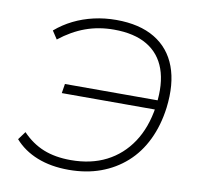

<svg xmlns="http://www.w3.org/2000/svg" viewBox="-80 -797 920 888"><g transform="rotate(10 380.0 -352.5)"><path d="M298 8Q215 8 150.5 -17.5Q86 -43 44 -91L72 -129Q117 -82 172 -60Q227 -38 300 -38Q395 -38 466.5 -74.5Q538 -111 584 -180Q630 -249 645 -348L660 -336H206L213 -380H666L646 -359Q659 -458 634.5 -526.5Q610 -595 549.5 -631Q489 -667 393 -667Q322 -667 260 -644.5Q198 -622 140 -576L115 -614Q152 -646 196.5 -668Q241 -690 291.5 -701.5Q342 -713 396 -713Q506 -713 577.5 -670Q649 -627 679 -546.5Q709 -466 695 -353Q684 -269 651.5 -201.5Q619 -134 567 -87.5Q515 -41 447.5 -16.5Q380 8 298 8Z"/></g></svg>

Font: Nunito Sans 10pt SemiExpanded ExtraLight
Style: Italic
Weight: 250
Width: 6
Italic angle: -9°
Designer: Vernon Adams
Foundry: Vernon Adams
Version: Version 3.101;gftools[0.9.27]